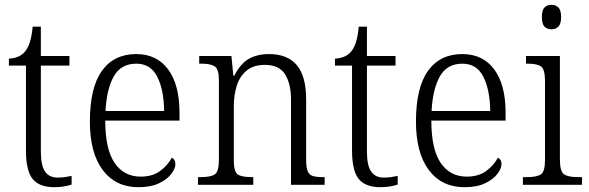

<svg xmlns="http://www.w3.org/2000/svg" viewBox="-20 -769 2452 799"><path d="M206 10Q144 10 116 -24Q88 -58 88 -143V-496H17V-525Q60 -527 83 -553Q96 -568 104 -592.5Q112 -617 116 -658H150V-536H269V-496H150V-139Q150 -80 167.5 -55Q185 -30 220 -30Q237 -30 250 -32Q263 -34 278 -37V-1Q264 4 245 7Q226 10 206 10Z M556 10Q461 10 407.5 -61.5Q354 -133 354 -263Q354 -404 404 -474Q454 -544 547 -544Q632 -544 679.5 -480.5Q727 -417 727 -299V-267H418Q418 -148 457 -91Q496 -34 565 -34Q615 -34 647 -58Q679 -82 695 -113Q701 -110 705.5 -103.5Q710 -97 710 -86Q710 -68 693 -45.5Q676 -23 642 -6.5Q608 10 556 10ZM663 -307Q662 -395 634.5 -449.5Q607 -504 547 -504Q484 -504 454 -452Q424 -400 419 -307Z M804 0V-32H816Q857 -32 874 -43.5Q891 -55 891 -105V-433Q891 -481 874 -492.5Q857 -504 820 -504H809V-536H943L951 -454H955Q981 -505 1016 -524.5Q1051 -544 1100 -544Q1176 -544 1215 -498Q1254 -452 1254 -354V-105Q1254 -72 1260.5 -56.5Q1267 -41 1282 -36.5Q1297 -32 1324 -32H1331V0H1191V-354Q1191 -420 1166.5 -459.5Q1142 -499 1082 -499Q1035 -499 1006.5 -475.5Q978 -452 965.5 -413Q953 -374 953 -326V-102Q953 -54 969.5 -43Q986 -32 1026 -32H1034V0Z M1563 10Q1501 10 1473 -24Q1445 -58 1445 -143V-496H1374V-525Q1417 -527 1440 -553Q1453 -568 1461 -592.5Q1469 -617 1473 -658H1507V-536H1626V-496H1507V-139Q1507 -80 1524.5 -55Q1542 -30 1577 -30Q1594 -30 1607 -32Q1620 -34 1635 -37V-1Q1621 4 1602 7Q1583 10 1563 10Z M1913 10Q1818 10 1764.5 -61.5Q1711 -133 1711 -263Q1711 -404 1761 -474Q1811 -544 1904 -544Q1989 -544 2036.5 -480.5Q2084 -417 2084 -299V-267H1775Q1775 -148 1814 -91Q1853 -34 1922 -34Q1972 -34 2004 -58Q2036 -82 2052 -113Q2058 -110 2062.5 -103.5Q2067 -97 2067 -86Q2067 -68 2050 -45.5Q2033 -23 1999 -6.5Q1965 10 1913 10ZM2020 -307Q2019 -395 1991.5 -449.5Q1964 -504 1904 -504Q1841 -504 1811 -452Q1781 -400 1776 -307Z M2275 -647Q2257 -647 2246 -658Q2235 -669 2235 -698Q2235 -727 2246 -738Q2257 -749 2275 -749Q2292 -749 2303.5 -738Q2315 -727 2315 -698Q2315 -669 2303.5 -658Q2292 -647 2275 -647ZM2156 0V-32H2174Q2214 -32 2231 -43.5Q2248 -55 2248 -103V-431Q2248 -480 2232 -492Q2216 -504 2178 -504H2169V-536H2310V-105Q2310 -56 2327 -44Q2344 -32 2384 -32H2402V0Z"/></svg>

Font: Noto Serif SemiCondensed Light
Style: Regular
Weight: 300
Width: 4
Designer: Monotype Design Team
Foundry: Monotype Imaging Inc.
Version: Version 2.013